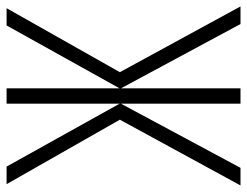

<svg xmlns="http://www.w3.org/2000/svg" viewBox="-105 -650 754 586"><g transform="rotate(-90 272.0 -357.0)"><path d="M199.7 -368.2 2.9 -713.9H56.6L248.5 -369.1V-713.9H295.4V-369.1L487.3 -713.9H540L344.7 -368.2L545.4 0H491.7L295.4 -364.7V0H248.5V-364.7L52.7 0H-1Z"/></g></svg>

Font: Open Sans Condensed Light
Style: Regular
Weight: 300
Width: 3
Designer: Monotype Design Team
Foundry: Monotype Imaging Inc.
Version: Version 3.003; ttfautohint (v1.8.4)